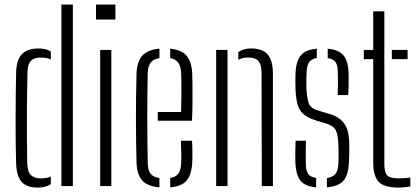

<svg xmlns="http://www.w3.org/2000/svg" viewBox="-20 -820 1846 846"><path d="M51 -102Q49.5 -149.5 49 -200.8Q48.5 -252 48.8 -303.5Q49 -355 49.5 -404.5Q50 -454 51 -498Q52 -557.5 77.2 -582Q102.5 -606.5 149 -606.5Q166 -606.5 179.5 -603.2Q193 -600 204 -592.5V-558Q185.5 -566.5 161 -566.5Q129 -566.5 115.5 -551.2Q102 -536 101 -501.5Q99.5 -434 98.8 -361.5Q98 -289 98.5 -221.8Q99 -154.5 100 -103Q101 -63 116.2 -48.5Q131.5 -34 160.5 -34Q185.5 -34 204 -42V-8.5Q192.5 -1.5 178.8 2.5Q165 6.5 147 6.5Q97.5 6.5 75 -19Q52.5 -44.5 51 -102ZM250.5 0V-800H301V0Z M403 -734V-800H488.5V-734ZM421.5 0V-600H470.5V0Z M581.5 -103.5Q580.5 -145 579.8 -193Q579 -241 579 -292.5Q579 -344 579.5 -395.5Q580 -447 581.5 -495.5Q583.5 -549 607.2 -575Q631 -601 682.5 -605.5V-564Q655 -559.5 643.5 -543.5Q632 -527.5 631 -500Q630 -454 629.5 -405Q629 -356 629 -305.2Q629 -254.5 629.5 -202.8Q630 -151 631 -99.5Q632 -68.5 644.2 -53.8Q656.5 -39 682.5 -35.5V5.5Q629.5 1 606.5 -25Q583.5 -51 581.5 -103.5ZM730 5.5V-36Q754.5 -40 765.8 -54.8Q777 -69.5 778 -99.5Q779 -114.5 778.8 -143.5Q778.5 -172.5 777 -200H826Q827.5 -178.5 827.8 -149Q828 -119.5 827 -103.5Q824 -51 802.8 -25Q781.5 1 730 5.5ZM675 -288V-326.5H778Q779 -360.5 779.2 -396Q779.5 -431.5 779.2 -459.8Q779 -488 778 -500Q776.5 -530 764.5 -545Q752.5 -560 730 -564V-605.5Q781 -600.5 802.8 -573.8Q824.5 -547 827 -496.5Q827.5 -485.5 828 -451.2Q828.5 -417 828.2 -372.8Q828 -328.5 826 -288Z M932.5 0V-600H982.5V0ZM1133.5 0 1132.5 -501Q1132 -536 1118.5 -551.2Q1105 -566.5 1073 -566.5Q1061 -566.5 1050.2 -564Q1039.5 -561.5 1030 -556.5V-590.5Q1042 -598.5 1056 -602.5Q1070 -606.5 1086.5 -606.5Q1137 -606.5 1159.5 -580Q1182 -553.5 1182.5 -498V0Z M1281.5 -103.5Q1281 -127.5 1281 -149Q1281 -170.5 1282.5 -200H1328.5Q1327 -170 1327.2 -144.2Q1327.5 -118.5 1327.5 -99.5Q1327.5 -68.5 1337.8 -54Q1348 -39.5 1373 -36V5.5Q1323 1 1303.2 -25Q1283.5 -51 1281.5 -103.5ZM1420.5 5.5V-35.5Q1446.5 -39.5 1458.2 -54Q1470 -68.5 1471 -99.5Q1471.5 -115.5 1471.8 -129.5Q1472 -143.5 1471.8 -156.5Q1471.5 -169.5 1471 -182Q1469.5 -225.5 1460.2 -245Q1451 -264.5 1419.5 -275L1372.5 -289Q1337 -300.5 1318 -316.5Q1299 -332.5 1291.2 -359.5Q1283.5 -386.5 1282 -430.5Q1281.5 -452.5 1281.5 -466.2Q1281.5 -480 1282 -496Q1284 -549 1304.8 -575Q1325.5 -601 1376 -605.5V-564.5Q1352.5 -560.5 1342.2 -546Q1332 -531.5 1331 -500Q1330.5 -487.5 1330 -469.5Q1329.5 -451.5 1330 -436Q1331.5 -394.5 1339 -368.8Q1346.5 -343 1381.5 -333L1427 -319.5Q1475.5 -306 1497.2 -275Q1519 -244 1519 -182Q1519 -159 1518.8 -142.8Q1518.5 -126.5 1517.5 -102.5Q1515 -50 1494 -24.5Q1473 1 1420.5 5.5ZM1468 -401Q1469 -419.5 1469 -438Q1469 -456.5 1469 -472.5Q1469 -488.5 1468.5 -501Q1468.5 -531.5 1458.8 -546Q1449 -560.5 1424 -564V-605.5Q1473 -601 1494 -575.2Q1515 -549.5 1516 -495Q1516 -487.5 1516.2 -471Q1516.5 -454.5 1516 -435.8Q1515.5 -417 1514 -401Z M1583 -559.5V-600H1624.5V-770H1673.5V-99.5Q1673.5 -61.5 1685.5 -47.8Q1697.5 -34 1738.5 -34Q1754 -34 1764 -35Q1774 -36 1788 -37.5V1.5Q1776 3.5 1763.2 5Q1750.5 6.5 1736.5 6.5Q1673 6.5 1648.8 -18.5Q1624.5 -43.5 1624.5 -105V-559.5ZM1706.5 -559.5V-600H1776V-559.5Z"/></svg>

Font: Big Shoulders Stencil Text ExtraLight
Style: Regular
Weight: 250
Version: Version 2.001